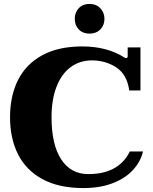

<svg xmlns="http://www.w3.org/2000/svg" viewBox="-20 -946 780 976"><path d="M360 -850Q360 -883 380.5 -904.5Q401 -926 435 -926Q469 -926 490 -904Q511 -882 511 -850Q511 -818 490 -796.5Q469 -775 435 -775Q401 -775 380.5 -796.5Q360 -818 360 -850ZM31 -350Q31 -458 71.5 -539Q112 -620 194.5 -665Q277 -710 398 -710Q524 -710 612 -654Q615 -651 621 -651Q629 -651 629 -659V-705H694V-486H637Q626 -567 571.5 -603Q517 -639 447 -639Q386 -639 339.5 -605Q293 -571 267.5 -505.5Q242 -440 242 -350Q242 -211 291 -136Q340 -61 429 -61Q583 -61 640 -176H707Q695 -125 656.5 -82.5Q618 -40 553.5 -15Q489 10 404 10Q280 10 196.5 -35Q113 -80 72 -161Q31 -242 31 -350Z"/></svg>

Font: Taviraj Black
Style: Regular
Weight: 900
Designer: Katatrad Team
Foundry: CadsonDemak
Version: Version 1.030